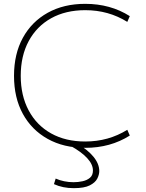

<svg xmlns="http://www.w3.org/2000/svg" viewBox="-20 -760 760 1000"><path d="M424 10Q312 10 228.5 -36.5Q145 -83 99 -167Q53 -251 53 -365Q53 -479 99 -563Q145 -647 228.5 -693.5Q312 -740 424 -740Q555 -740 656 -676L643 -646Q545 -707 424 -707Q322 -707 246.5 -665Q171 -623 129.5 -546Q88 -469 88 -365Q88 -262 129.5 -184.5Q171 -107 246.5 -65Q322 -23 424 -23Q545 -23 643 -84L656 -54Q555 10 424 10ZM364 220Q307 220 261 199L270 170Q290 179 314 184Q338 189 363 189Q387 189 410 184Q433 179 448.5 166Q464 153 464 128Q464 96 434 63.5Q404 31 348 0L381 -13Q436 19 466.5 56Q497 93 497 131Q497 150 486.5 170.5Q476 191 447.5 205.5Q419 220 364 220Z"/></svg>

Font: M PLUS 2 ExtraLight
Style: Regular
Weight: 250
Designer: Coji Morishita
Foundry: UNDERFOREST DESIGN
Version: Version 1.001